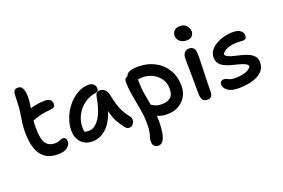

<svg xmlns="http://www.w3.org/2000/svg" viewBox="-122 -1144 2671 1815"><g transform="rotate(-20 1213.0 -236.0)"><path d="M285 13Q205 13 156 -24.5Q107 -62 85.5 -129Q64 -196 64 -286Q64 -338 69.5 -380Q75 -422 81.5 -460Q88 -498 91 -538Q94 -584 94 -612Q94 -640 96 -665Q97 -683 107.5 -696.5Q118 -710 143 -710Q179 -710 193.5 -673Q208 -636 203 -557Q201 -537 198.5 -519Q196 -501 193 -484Q228 -495 266 -501Q304 -507 338 -507Q377 -507 394.5 -491.5Q412 -476 412 -450Q412 -412 367 -409Q304 -404 262.5 -394Q221 -384 177 -366Q175 -349 174.5 -330.5Q174 -312 174 -291Q174 -181 204 -138Q234 -95 294 -95Q318 -95 331.5 -99.5Q345 -104 355 -109Q365 -114 378 -114Q414 -114 414 -72Q414 -38 382.5 -12.5Q351 13 285 13Z M636 10Q565 10 522.5 -35Q480 -80 480 -155Q480 -217 504 -279Q528 -341 570 -392.5Q612 -444 666.5 -475.5Q721 -507 783 -507Q810 -507 829 -490.5Q848 -474 848 -444Q848 -415 817 -411Q749 -401 697.5 -361.5Q646 -322 617.5 -265.5Q589 -209 589 -149Q589 -136 590 -125Q591 -114 593 -103Q610 -96 637 -96Q696 -96 744.5 -167.5Q793 -239 815 -377Q822 -421 863 -421Q891 -421 911.5 -401.5Q932 -382 939 -352Q950 -297 962 -254Q974 -211 994 -171.5Q1014 -132 1049 -89Q1062 -74 1060 -51Q1058 -28 1044 -10.5Q1030 7 1007 7Q992 7 982 1Q972 -5 965 -15Q934 -55 910 -98Q886 -141 870 -210Q844 -129 806 -81Q768 -33 724 -11.5Q680 10 636 10Z M1206 261Q1184 261 1167.5 246.5Q1151 232 1151 200Q1151 178 1157.5 159Q1164 140 1170 111Q1176 82 1176 29Q1176 -44 1163.5 -115.5Q1151 -187 1137.5 -259Q1124 -331 1122 -406Q1121 -450 1155 -455Q1161 -482 1191.5 -495Q1222 -508 1282 -508Q1371 -508 1444 -470.5Q1517 -433 1560.5 -362.5Q1604 -292 1604 -195Q1604 -137 1577 -90.5Q1550 -44 1501.5 -17Q1453 10 1388 10Q1360 10 1334.5 5Q1309 0 1288 -10Q1290 19 1290 46Q1290 108 1282 156.5Q1274 205 1255.5 233Q1237 261 1206 261ZM1238 -374Q1238 -306 1248.5 -246Q1259 -186 1270 -128Q1285 -118 1308 -107.5Q1331 -97 1374 -97Q1426 -97 1458 -122.5Q1490 -148 1490 -209Q1490 -267 1460.5 -309.5Q1431 -352 1384 -375.5Q1337 -399 1283 -399Q1271 -399 1259 -397Q1247 -395 1236 -393Q1238 -384 1238 -374Z M1790 11Q1757 11 1743 -11Q1729 -33 1729 -71Q1729 -145 1728.5 -196.5Q1728 -248 1727.5 -285.5Q1727 -323 1726.5 -356Q1726 -389 1726 -427Q1726 -460 1742 -482Q1758 -504 1792 -504Q1819 -504 1835 -486.5Q1851 -469 1852 -433Q1853 -411 1852 -372.5Q1851 -334 1849.5 -287.5Q1848 -241 1846.5 -194Q1845 -147 1844 -107Q1843 -67 1843 -44Q1843 -20 1830.5 -4.5Q1818 11 1790 11ZM1799 -583Q1757 -583 1730.5 -606Q1704 -629 1704 -663Q1704 -695 1726 -714Q1748 -733 1782 -733Q1824 -733 1847.5 -705Q1871 -677 1871 -647Q1871 -624 1854.5 -603.5Q1838 -583 1799 -583Z M2108 10Q2032 10 1996 -17.5Q1960 -45 1960 -79Q1960 -96 1970.5 -107Q1981 -118 2001 -118Q2016 -118 2027 -111.5Q2038 -105 2055.5 -98.5Q2073 -92 2106 -92Q2168 -92 2211 -106.5Q2254 -121 2272 -152Q2264 -171 2240 -182.5Q2216 -194 2182.5 -202Q2149 -210 2114 -219.5Q2079 -229 2048.5 -243.5Q2018 -258 1999 -282Q1980 -306 1980 -344Q1980 -383 2003 -413.5Q2026 -444 2064 -465.5Q2102 -487 2148 -498Q2194 -509 2240 -508Q2287 -507 2310.5 -486Q2334 -465 2334 -439Q2334 -399 2296 -399Q2283 -399 2272 -400.5Q2261 -402 2239 -402Q2184 -402 2142.5 -386.5Q2101 -371 2081 -340Q2087 -322 2110.5 -311Q2134 -300 2168 -292Q2202 -284 2238.5 -275Q2275 -266 2306.5 -251.5Q2338 -237 2358 -213.5Q2378 -190 2378 -152Q2378 -95 2341 -59.5Q2304 -24 2242.5 -7Q2181 10 2108 10Z"/></g></svg>

Font: Shantell Sans Normal
Style: Regular
Weight: 500
Designer: Stephen Nixon, Anya Danilova, Shantell Martin
Foundry: Arrow Type
Version: Version 1.009;[a7da0bfa3]